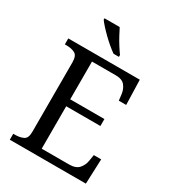

<svg xmlns="http://www.w3.org/2000/svg" viewBox="-218 -1052 1060 1172"><g transform="rotate(30 311.5 -465.5)"><path d="M38 0V-42H51Q84 -42 108.5 -53.5Q133 -65 133 -109V-600Q133 -647 109 -659.5Q85 -672 51 -672H38V-714H542L547 -539H495L490 -582Q486 -615 466.5 -639.5Q447 -664 402 -664H234V-398H475V-349H234V-50H427Q474 -50 495.5 -74.5Q517 -99 522 -132L529 -175H581L574 0ZM324 -771Q304 -785 281 -804.5Q258 -824 235.5 -846Q213 -868 195 -888Q177 -908 168 -921V-931H275Q286 -909 300.5 -882Q315 -855 331.5 -829Q348 -803 362 -784V-771Z"/></g></svg>

Font: Noto Serif Khojki
Style: Regular
Weight: 400
Designer: Juan Bruce
Version: Version 2.002